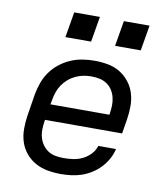

<svg xmlns="http://www.w3.org/2000/svg" viewBox="-83 -799 765 876"><g transform="rotate(10 300.0 -360.5)"><path d="M257 8Q226 8 195.5 2.5Q165 -3 139 -17.5Q113 -32 94 -55Q75 -78 66 -106.5Q57 -135 57 -166.5Q57 -198 62 -230L78 -330Q83 -357 92.5 -384Q102 -411 119 -435Q136 -459 159.5 -477.5Q183 -496 209.5 -507.5Q236 -519 264 -523.5Q292 -528 319 -528Q351 -528 381.5 -522.5Q412 -517 437 -502Q462 -487 480.5 -464Q499 -441 508 -412.5Q517 -384 517 -353Q517 -322 512 -290L501 -223H144L143 -218Q140 -198 139.5 -178.5Q139 -159 144 -141Q149 -123 159.5 -108Q170 -93 185 -83Q200 -73 219 -69.5Q238 -66 257 -66Q279 -66 301 -69Q323 -72 344 -82Q365 -92 381.5 -109.5Q398 -127 404 -148H486Q481 -125 468.5 -102Q456 -79 438.5 -60.5Q421 -42 399 -28Q377 -14 353.5 -6Q330 2 305.5 5Q281 8 257 8ZM156 -297H429L430 -302Q433 -322 433.5 -341Q434 -360 429.5 -378Q425 -396 415 -411.5Q405 -427 390 -437Q375 -447 356.5 -451Q338 -455 318 -455Q300 -455 281.5 -451.5Q263 -448 245 -439.5Q227 -431 212 -418Q197 -405 186 -388.5Q175 -372 169 -354Q163 -336 160 -318ZM400 -611 420 -729H539L519 -611ZM170 -611 190 -729H309L289 -611Z"/></g></svg>

Font: Iosevka SS04 Extended Oblique
Style: Regular
Weight: 400
Width: 7
Italic angle: -9°
Monospace: yes
Designer: Belleve Invis
Foundry: Belleve Invis
Version: Version 19.0.0; ttfautohint (v1.8.4)